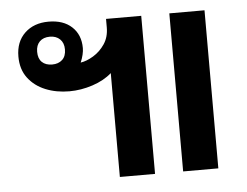

<svg xmlns="http://www.w3.org/2000/svg" viewBox="-45 -619 868 674"><g transform="rotate(-5 389.0 -282.5)"><path d="M351 0V-366Q324 -342 283 -328.5Q242 -315 201 -315Q155 -315 117 -330.5Q79 -346 56 -376.5Q33 -407 33 -452Q33 -504 65 -534.5Q97 -565 149 -565Q201 -565 231 -537Q261 -509 261 -462Q261 -452 258 -439Q255 -426 249 -412Q270 -415 294 -429.5Q318 -444 334.5 -468.5Q351 -493 351 -527V-557H475V0ZM574 0V-557H698V0ZM149 -414Q171 -414 184.5 -426.5Q198 -439 198 -463Q198 -486 184.5 -499Q171 -512 149 -512Q126 -512 113 -499Q100 -486 100 -463Q100 -439 113 -426.5Q126 -414 149 -414Z"/></g></svg>

Font: Noto Sans Thai Looped SemiBold
Style: Regular
Weight: 600
Designer: Sasikarn Vongin, Ben Mitchell
Foundry: The Fontpad Ltd
Version: Version 1.001; ttfautohint (v1.8.4.7-5d5b)